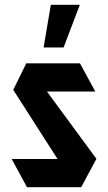

<svg xmlns="http://www.w3.org/2000/svg" viewBox="-20 -777 449 797"><path d="M103 -397 89 -514H312L375 -398V-397ZM240 -84 35 -404 89 -514 380 -118V-117ZM92 0 29 -116V-117H380L317 0ZM161 -580 191 -757H311V-756L244 -580Z"/></svg>

Font: Foldit SemiBold
Style: Regular
Weight: 600
Version: Version 1.003